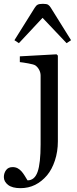

<svg xmlns="http://www.w3.org/2000/svg" viewBox="-94 -773 406 1010"><path d="M210.4 -29.3Q210.4 24.4 194.8 71.5Q179.2 118.7 153.3 149.4Q125.5 182.1 90.6 199.5Q55.7 216.8 13.7 216.8Q-29.8 216.8 -51.8 199.5Q-73.7 182.1 -73.7 158.7Q-73.7 137.7 -62 121.8Q-50.3 106 -27.8 106Q-12.7 106 -1 112.3Q10.7 118.7 19.5 128.9Q27.3 137.7 35.4 150.6Q43.5 163.6 50.8 175.8Q87.9 175.8 103.8 130.9Q119.6 85.9 119.6 -13.2V-375.5Q119.6 -391.1 112.1 -405.5Q104.5 -419.9 92.3 -428.7Q84.5 -434.1 54.9 -439.5Q25.4 -444.8 10.3 -446.3V-476.6L203.6 -487.3L210.4 -480.5ZM279.8 -561.5 256.3 -545.9 129.9 -679.2 5.4 -545.9 -18.1 -561.5 87.9 -731Q95.2 -743.2 103.5 -748Q111.8 -752.9 131.8 -752.9Q151.9 -752.9 159.4 -747.8Q167 -742.7 172.9 -732.9Z"/></svg>

Font: UniBurma_GGSerif
Style: Book
Weight: 400
Designer: Victor San Kho Lin (for Burmese only and related typography optimization with it)
Foundry: http://www.unimm.org
Version: 2.0